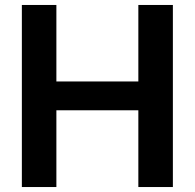

<svg xmlns="http://www.w3.org/2000/svg" viewBox="-20 -750 784 773"><path d="M207 -730V-422H537V-730H676V3H537V-306H207V3H68V-730Z"/></svg>

Font: Sinter Bold
Style: Regular
Weight: 700
Foundry: Adobe & rsms
Version: Version 1.000